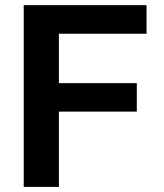

<svg xmlns="http://www.w3.org/2000/svg" viewBox="-20 -731 640 751"><path d="M515.1 -294.4H210.4V0H72.8V-710.9H553.2V-599.1H210.4V-405.8H515.1Z"/></svg>

Font: Roboto Mono
Style: Bold
Weight: 700
Designer: Google
Version: Version 2.000985; 2015; ttfautohint (v1.3)